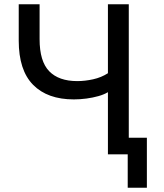

<svg xmlns="http://www.w3.org/2000/svg" viewBox="-20 -725 769 902"><path d="M580 157V0H487V-292Q469 -281 442.5 -273.5Q416 -266 386 -262Q356 -258 327 -258Q203 -258 135.5 -326.5Q68 -395 68 -534V-705H166V-541Q166 -437 211 -390.5Q256 -344 343 -344Q379 -344 417.5 -352.5Q456 -361 487 -381V-705H585V-78H670V157Z"/></svg>

Font: Nunito Sans 7pt SemiCondensed Medium
Style: Regular
Weight: 500
Width: 4
Designer: Vernon Adams
Foundry: Vernon Adams
Version: Version 3.101;gftools[0.9.27]